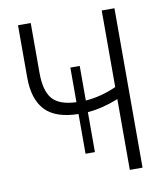

<svg xmlns="http://www.w3.org/2000/svg" viewBox="-81 -781 725 847"><g transform="rotate(-10 281.5 -357.0)"><path d="M252 -104V-282Q149 -284 103 -333.5Q57 -383 57 -480V-714H114V-490Q114 -411 144.5 -374.5Q175 -338 252 -335V-490H294V-335Q363 -340 432 -371V-714H489V0H432V-317Q359 -288 294 -283V-104Z"/></g></svg>

Font: Noto Sans Mono SemiCondensed Light
Style: Regular
Weight: 300
Width: 4
Designer: Monotype Design Team
Foundry: Monotype Imaging Inc.
Version: Version 2.014; ttfautohint (v1.8.4.7-5d5b)